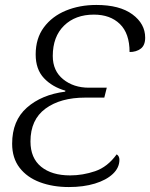

<svg xmlns="http://www.w3.org/2000/svg" viewBox="-20 -744 606 775"><path d="M258 11Q193 11 141 -8.5Q89 -28 59 -67Q29 -106 29 -164Q29 -257 88.5 -309.5Q148 -362 243 -374L244 -378Q191 -393 157.5 -428.5Q124 -464 124 -524Q124 -589 157 -633.5Q190 -678 245.5 -701Q301 -724 369 -724Q463 -724 514.5 -686Q566 -648 566 -592Q566 -561 548 -547.5Q530 -534 503 -534Q503 -609 464 -647Q425 -685 359 -685Q284 -685 238.5 -640.5Q193 -596 193 -518Q193 -458 235 -424Q277 -390 339 -390H411L401 -350H324Q224 -350 163.5 -305.5Q103 -261 103 -173Q103 -106 146 -71Q189 -36 263 -36Q314 -36 364 -53Q414 -70 451 -121Q462 -114 462 -99Q462 -67 435.5 -42Q409 -17 363 -3Q317 11 258 11Z"/></svg>

Font: Noto Serif Light
Style: Italic
Weight: 300
Italic angle: -12°
Designer: Monotype Design Team
Foundry: Monotype Imaging Inc.
Version: Version 2.013